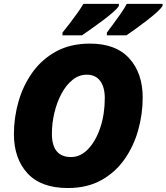

<svg xmlns="http://www.w3.org/2000/svg" viewBox="-20 -947 847 977"><path d="M325.2 9.8Q188.5 9.8 119.6 -65.4Q50.8 -140.6 50.8 -265.1Q50.8 -348.1 74 -429.7Q97.2 -511.2 144.8 -578.1Q192.4 -645 265.4 -685.1Q338.4 -725.1 438 -725.1Q569.8 -725.1 637.9 -649.9Q706.1 -574.7 706.1 -450.2Q706.1 -366.7 683.3 -285.2Q660.6 -203.6 614 -137Q567.4 -70.3 495.6 -30.3Q423.8 9.8 325.2 9.8ZM341.8 -147.9Q390.1 -147.9 429 -189Q467.8 -230 490.5 -298.1Q513.2 -366.2 513.2 -448.2Q513.2 -503.4 489.7 -535.2Q466.3 -566.9 421.9 -566.9Q381.8 -566.9 349.1 -540.5Q316.4 -514.2 293 -470.5Q269.5 -426.8 256.8 -373.5Q244.1 -320.3 244.1 -266.1Q244.1 -147.9 341.8 -147.9ZM523.9 -767.1V-781.2Q538.1 -800.3 557.1 -825.9Q576.2 -851.6 594.7 -878.2Q613.3 -904.8 625 -927.2H807.1V-917Q799.3 -903.8 777.3 -884Q755.4 -864.3 726.8 -842.3Q698.2 -820.3 670.4 -800.3Q642.6 -780.3 623 -767.1ZM297.9 -767.1V-781.2Q313.5 -800.3 333.3 -825.9Q353 -851.6 372.1 -878.2Q391.1 -904.8 404.3 -927.2H585V-917Q577.1 -903.8 554.4 -884Q531.7 -864.3 502.4 -842.3Q473.1 -820.3 444.6 -800.3Q416 -780.3 397 -767.1Z"/></svg>

Font: Open Sans ExtraBold
Style: Italic
Weight: 800
Italic angle: -12°
Designer: Monotype Design Team
Foundry: Monotype Imaging Inc.
Version: Version 3.000; ttfautohint (v1.8.4)